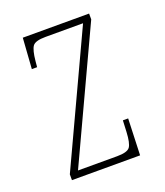

<svg xmlns="http://www.w3.org/2000/svg" viewBox="-106 -610 587 683"><g transform="rotate(-20 187.5 -268.0)"><path d="M50 0V-22L278 -511H136Q97 -511 87 -497Q77 -483 73 -442L71 -420H51L59 -536H310V-514L82 -25H230Q269 -25 279 -39Q289 -53 291 -95L293 -138H313L308 0Z"/></g></svg>

Font: Noto Serif Thai ExtraCondensed Thin
Style: Regular
Weight: 100
Width: 2
Designer: Monotype Design Team
Foundry: Monotype Imaging Inc.
Version: Version 2.001; ttfautohint (v1.8.4.7-5d5b)